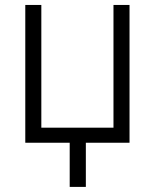

<svg xmlns="http://www.w3.org/2000/svg" viewBox="-20 -565 617 760"><path d="M492.7 -545.4V0H319.8V174.8H255.9V0H80.1V-545.4H143.6V-59.6H429.2V-545.4Z"/></svg>

Font: Interop Light
Style: Regular
Weight: 300
Designer: Rasmus Andersson, Google, Jang Haemin
Foundry: jhaemin
Version: Version 1.007